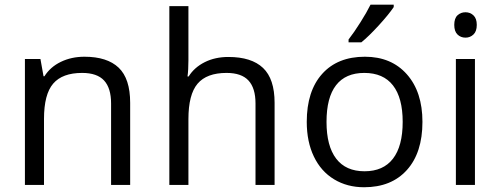

<svg xmlns="http://www.w3.org/2000/svg" viewBox="-20 -786 2124 816"><path d="M452.1 0V-346.2Q452.1 -411.6 422.4 -443.8Q392.6 -476.1 329.1 -476.1Q245.1 -476.1 206.1 -430.7Q167 -385.3 167 -280.8V0H85.9V-535.2H151.9L165 -461.9H168.9Q193.8 -501.5 238.8 -523.2Q283.7 -544.9 338.9 -544.9Q435.5 -544.9 484.4 -498.3Q533.2 -451.7 533.2 -349.1V0Z M1065.9 0V-346.2Q1065.9 -411.6 1036.1 -443.8Q1006.3 -476.1 942.9 -476.1Q858.4 -476.1 819.6 -430.2Q780.8 -384.3 780.8 -279.8V0H699.7V-759.8H780.8V-529.8Q780.8 -488.3 776.9 -460.9H781.7Q805.7 -499.5 849.9 -521.7Q894 -543.9 950.7 -543.9Q1048.8 -543.9 1097.9 -497.3Q1147 -450.7 1147 -349.1V0Z M1775.4 -268.1Q1775.4 -137.2 1709.5 -63.7Q1643.6 9.8 1527.3 9.8Q1455.6 9.8 1399.9 -23.9Q1344.2 -57.6 1314 -120.6Q1283.7 -183.6 1283.7 -268.1Q1283.7 -398.9 1349.1 -471.9Q1414.6 -544.9 1530.8 -544.9Q1643.1 -544.9 1709.2 -470.2Q1775.4 -395.5 1775.4 -268.1ZM1367.7 -268.1Q1367.7 -165.5 1408.7 -111.8Q1449.7 -58.1 1529.3 -58.1Q1608.9 -58.1 1650.1 -111.6Q1691.4 -165 1691.4 -268.1Q1691.4 -370.1 1650.1 -423.1Q1608.9 -476.1 1528.3 -476.1Q1448.7 -476.1 1408.2 -423.8Q1367.7 -371.6 1367.7 -268.1ZM1461.4 -618.2Q1484.9 -648.4 1512 -691.4Q1539.1 -734.4 1554.7 -766.1H1653.3V-755.9Q1631.8 -724.1 1589.4 -677.7Q1546.9 -631.3 1515.6 -606H1461.4Z M1998.5 0H1917.5V-535.2H1998.5ZM1910.6 -680.2Q1910.6 -708 1924.3 -720.9Q1938 -733.9 1958.5 -733.9Q1978 -733.9 1992.2 -720.7Q2006.3 -707.5 2006.3 -680.2Q2006.3 -652.8 1992.2 -639.4Q1978 -626 1958.5 -626Q1938 -626 1924.3 -639.4Q1910.6 -652.8 1910.6 -680.2Z"/></svg>

Font: f01972551
Style: Regular
Weight: 400
Foundry: Ascender Corporation
Version: Version 1.10